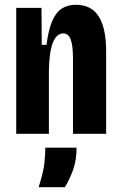

<svg xmlns="http://www.w3.org/2000/svg" viewBox="-20 -561 508 805"><path d="M48 0V-334V-528H154L155 -373H175Q183 -435 198.5 -472Q214 -509 239 -525Q264 -541 298 -541Q363 -541 394 -492Q425 -443 425 -345V0H286V-314Q286 -370 276.5 -395.5Q267 -421 245 -421Q226 -421 212.5 -402.5Q199 -384 192.5 -349.5Q186 -315 185 -265V0ZM142 224Q163 158 166.5 120.5Q170 83 170 58H301Q301 111 286.5 151Q272 191 252 224Z"/></svg>

Font: Bricolage Grotesque 24pt Condensed
Style: Bold
Weight: 700
Width: 3
Designer: Mathieu Triay
Foundry: Atelier Triay
Version: Version 1.001;gftools[0.9.33.dev8+g029e19f]